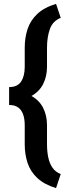

<svg xmlns="http://www.w3.org/2000/svg" viewBox="-20 -800 356 997"><path d="M271 -779.8 295.4 -707.5Q253.9 -690.9 239 -649.2Q224.1 -607.4 224.1 -552.7V-452.6Q224.1 -403.8 204.1 -363.8Q184.1 -323.7 140.6 -300Q97.2 -276.4 27.3 -276.4V-347.7Q70.3 -347.7 89.4 -376.2Q108.4 -404.8 108.4 -452.6V-552.7Q108.4 -604 123 -648.7Q137.7 -693.4 173.3 -727.3Q209 -761.2 271 -779.8ZM295.4 104 271 176.8Q209 157.7 173.3 124Q137.7 90.3 123 45.7Q108.4 1 108.4 -50.3V-149.9Q108.4 -182.1 100.1 -205.8Q91.8 -229.5 74 -242.2Q56.2 -254.9 27.3 -254.9V-326.7Q97.2 -326.7 140.6 -303.2Q184.1 -279.8 204.1 -239.7Q224.1 -199.7 224.1 -149.9V-50.3Q224.1 -14.2 230.5 16.8Q236.8 47.9 252.2 70.3Q267.6 92.8 295.4 104Z"/></svg>

Font: Roboto SemiCondensed SemiBold
Style: Regular
Weight: 600
Width: 4
Designer: Christian Robertson
Foundry: Google
Version: Version 3.009; 2024